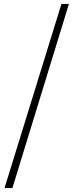

<svg xmlns="http://www.w3.org/2000/svg" viewBox="-20 -783 373 975"><path d="M3 172 292 -763H330L43 172Z"/></svg>

Font: Noto Serif SC ExtraLight
Style: Regular
Weight: 200
Designer: Ryoko NISHIZUKA 西塚涼子 (kana & ideographs); Frank Grießhammer (Latin, Greek & Cyrillic); Wenlong ZHANG 张文龙 (bopomofo); San
Foundry: Adobe
Version: Version 2.002-H1;hotconv 1.1.0;makeotfexe 2.6.0